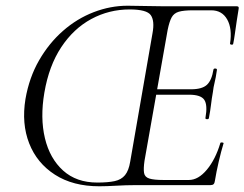

<svg xmlns="http://www.w3.org/2000/svg" viewBox="-20 -647 854 671"><path d="M327 4Q235 4 172 -36.5Q109 -77 82 -146Q55 -215 69 -301Q82 -376 116.5 -436Q151 -496 200 -539Q249 -582 307.5 -604.5Q366 -627 426 -627Q452 -627 488.5 -626Q525 -625 556 -625H808Q816 -625 814 -616Q811 -598 807.5 -575Q804 -552 801 -530Q798 -508 795 -494Q794 -490 788.5 -491Q783 -492 784 -495Q792 -547 774 -579Q756 -611 718 -611H655Q622 -611 605 -606Q588 -601 580 -586.5Q572 -572 566 -543L485 -85Q481 -57 483.5 -42.5Q486 -28 502 -23Q518 -18 551 -18H640Q673 -18 703 -54Q733 -90 750 -147Q751 -150 757 -149Q763 -148 761 -145Q753 -119 744.5 -82.5Q736 -46 731 -15Q730 -7 726.5 -3.5Q723 0 715 0H451Q421 0 386.5 2Q352 4 327 4ZM320 -9Q357 -9 380.5 -14Q404 -19 417 -35Q430 -51 435 -82L513 -531Q521 -574 507 -594Q493 -614 433 -614Q361 -614 299 -580.5Q237 -547 194 -482Q151 -417 135 -323Q120 -235 137 -164Q154 -93 200.5 -51Q247 -9 320 -9ZM710 -234Q709 -230 703 -230.5Q697 -231 698 -235Q706 -280 694 -298Q682 -316 641 -316H504L506 -335H648Q686 -335 703 -350.5Q720 -366 726 -404Q727 -408 733 -407.5Q739 -407 738 -402Q734 -374 730 -358.5Q726 -343 724 -325Q720 -303 717.5 -281.5Q715 -260 710 -234Z"/></svg>

Font: Cormorant Garamond Light Light
Style: Italic
Weight: 300
Italic angle: -10°
Version: Version 4.001